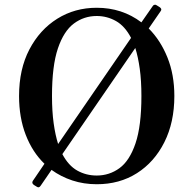

<svg xmlns="http://www.w3.org/2000/svg" viewBox="-20 -771 818 816"><path d="M391 12Q336 12 287.5 -4Q239 -20 199 -49L153 18Q146 29 137 23L124 15Q113 7 120 -3L169 -75Q118 -124 89.5 -197.5Q61 -271 61 -363Q61 -477 105 -561Q149 -645 223.5 -691.5Q298 -738 391 -738Q499 -738 581 -676L629 -745Q631 -749 636 -750.5Q641 -752 645 -749L658 -741Q670 -733 663 -724L612 -650Q662 -600 691.5 -527Q721 -454 721 -363Q721 -251 678.5 -166.5Q636 -82 562 -35Q488 12 391 12ZM227 -159 537 -610Q511 -660 473 -681.5Q435 -703 391 -703Q337 -703 294 -671Q251 -639 226 -565Q201 -491 201 -363Q201 -298 208 -247.5Q215 -197 227 -159ZM391 -25Q445 -25 488 -56.5Q531 -88 556 -162Q581 -236 581 -363Q581 -428 574 -478.5Q567 -529 555 -567L245 -116Q271 -67 308.5 -46Q346 -25 391 -25Z"/></svg>

Font: Zen Antique Soft
Style: Regular
Weight: 400
Designer: Yoshimichi Ohira
Foundry: Positype
Version: Version 1.001